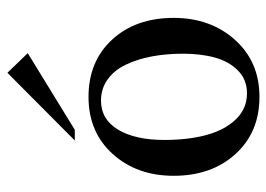

<svg xmlns="http://www.w3.org/2000/svg" viewBox="-122 -599 730 526"><g transform="rotate(-90 243.0 -336.0)"><path d="M150.4 -496.1H121.1L306.6 -680.7L360.4 -625ZM24.4 -225.1Q24.4 -326.2 84.2 -392.3Q144 -458.5 240.7 -458.5Q337.9 -458.5 397.5 -393.8Q457 -329.1 457 -225.1Q457 -124.5 397 -57.4Q336.9 9.8 240.7 9.8Q143.6 9.8 84 -55.9Q24.4 -121.6 24.4 -225.1ZM122.6 -251Q122.6 -185.5 136.2 -135.3Q149.9 -85 179.2 -54.7Q208.5 -24.4 250.5 -24.4Q287.6 -24.4 312.5 -48.8Q337.4 -73.2 348.1 -111.6Q358.9 -149.9 358.9 -199.7Q358.9 -246.1 351.3 -285.6Q343.8 -325.2 328.6 -356.7Q313.5 -388.2 288.3 -406.2Q263.2 -424.3 230.5 -424.3Q178.7 -424.3 150.6 -377.2Q122.6 -330.1 122.6 -251Z"/></g></svg>

Font: Happy Times at the IKOB
Style: Regular
Weight: 400
Designer: Lucas Le Bihan
Foundry: Lucas Le Bihan
Version: Version 1.000;PS 1.0;hotconv 1.0.88;makeotf.lib2.5.647800